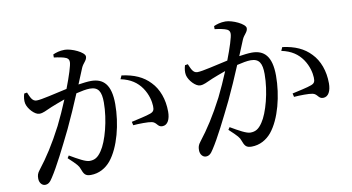

<svg xmlns="http://www.w3.org/2000/svg" viewBox="-77 -960 2154 1176"><g transform="rotate(-10 1000.0 -372.0)"><path d="M684 -532C746 -519 785 -491 813 -451C842 -409 851 -364 852 -337C853 -311 848 -301 827 -293C801 -283 746 -272 707 -263L712 -241C747 -244 806 -245 828 -240C858 -233 857 -204 887 -204C921 -204 937 -240 937 -286C937 -363 912 -430 869 -474C827 -519 771 -544 694 -554ZM305 -734C331 -731 365 -725 381 -717C394 -710 397 -701 397 -689C397 -670 377 -606 348 -531C272 -515 188 -493 156 -493C128 -493 119 -522 106 -551L88 -548C82 -529 79 -506 83 -487C91 -452 131 -410 158 -410C183 -410 198 -421 239 -438C259 -446 290 -458 324 -470C302 -417 278 -363 255 -317C200 -211 153 -139 100 -71C85 -52 82 -40 82 -20C82 8 100 25 117 25C135 25 148 17 165 -11C206 -73 259 -180 312 -288C342 -351 375 -427 403 -494C436 -502 467 -508 489 -508C542 -508 559 -477 559 -410C559 -300 524 -172 487 -119C463 -83 442 -72 411 -72C387 -72 344 -96 291 -127L281 -112C334 -63 342 -52 348 -35C361 0 369 14 404 14C455 14 498 -11 528 -47C591 -124 626 -265 626 -388C626 -510 580 -553 504 -553C482 -553 452 -549 425 -545L465 -642C477 -670 500 -682 500 -706C500 -733 420 -769 378 -769C347 -769 323 -761 305 -753Z M1684 -532C1746 -519 1785 -491 1813 -451C1842 -409 1851 -364 1852 -337C1853 -311 1848 -301 1827 -293C1801 -283 1746 -272 1707 -263L1712 -241C1747 -244 1806 -245 1828 -240C1858 -233 1857 -204 1887 -204C1921 -204 1937 -240 1937 -286C1937 -363 1912 -430 1869 -474C1827 -519 1771 -544 1694 -554ZM1305 -734C1331 -731 1365 -725 1381 -717C1394 -710 1397 -701 1397 -689C1397 -670 1377 -606 1348 -531C1272 -515 1188 -493 1156 -493C1128 -493 1119 -522 1106 -551L1088 -548C1082 -529 1079 -506 1083 -487C1091 -452 1131 -410 1158 -410C1183 -410 1198 -421 1239 -438C1259 -446 1290 -458 1324 -470C1302 -417 1278 -363 1255 -317C1200 -211 1153 -139 1100 -71C1085 -52 1082 -40 1082 -20C1082 8 1100 25 1117 25C1135 25 1148 17 1165 -11C1206 -73 1259 -180 1312 -288C1342 -351 1375 -427 1403 -494C1436 -502 1467 -508 1489 -508C1542 -508 1559 -477 1559 -410C1559 -300 1524 -172 1487 -119C1463 -83 1442 -72 1411 -72C1387 -72 1344 -96 1291 -127L1281 -112C1334 -63 1342 -52 1348 -35C1361 0 1369 14 1404 14C1455 14 1498 -11 1528 -47C1591 -124 1626 -265 1626 -388C1626 -510 1580 -553 1504 -553C1482 -553 1452 -549 1425 -545L1465 -642C1477 -670 1500 -682 1500 -706C1500 -733 1420 -769 1378 -769C1347 -769 1323 -761 1305 -753Z"/></g></svg>

Font: Noto Serif CJK SC Medium
Style: Regular
Weight: 500
Designer: Ryoko NISHIZUKA 西塚涼子 (kana & ideographs); Frank Grießhammer (Latin, Greek & Cyrillic); Wenlong ZHANG 张文龙 (bopomofo); San
Foundry: Adobe
Version: Version 2.001;hotconv 1.1.0;makeotfexe 2.6.0